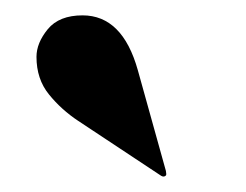

<svg xmlns="http://www.w3.org/2000/svg" viewBox="-20 -719 320 250"><path d="M159.5 -627.5 196 -496.5Q197 -491.5 196 -490.5Q193.5 -488 190 -490L82 -561.5Q60 -576 43.8 -596Q27.5 -616 27.5 -645Q27.5 -663 42.2 -681Q57 -699 87.5 -699Q139.5 -699 159.5 -627.5Z"/></svg>

Font: Fraunces 144pt S000 Black
Style: Regular
Weight: 900
Version: Version 1.000; ttfautohint (v1.8.3)